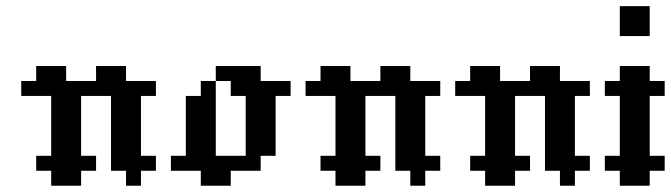

<svg xmlns="http://www.w3.org/2000/svg" viewBox="-20 -591 2135 611"><path d="M95.2 -95.2H142.9V-47.6H95.2ZM142.9 -95.2H190.5V-47.6H142.9ZM190.5 -95.2H238.1V-47.6H190.5ZM238.1 -95.2H285.7V-47.6H238.1ZM142.9 -47.6H190.5V0H142.9ZM190.5 -47.6H238.1V0H190.5ZM333.3 -95.2H381V-47.6H333.3ZM381 -95.2H428.6V-47.6H381ZM428.6 -95.2H476.2V-47.6H428.6ZM381 -47.6H428.6V0H381ZM381 -142.9H428.6V-95.2H381ZM333.3 -142.9H381V-95.2H333.3ZM333.3 -190.5H381V-142.9H333.3ZM333.3 -238.1H381V-190.5H333.3ZM381 -238.1H428.6V-190.5H381ZM381 -190.5H428.6V-142.9H381ZM142.9 -142.9H190.5V-95.2H142.9ZM190.5 -142.9H238.1V-95.2H190.5ZM190.5 -190.5H238.1V-142.9H190.5ZM142.9 -190.5H190.5V-142.9H142.9ZM142.9 -238.1H190.5V-190.5H142.9ZM190.5 -238.1H238.1V-190.5H190.5ZM381 -285.7H428.6V-238.1H381ZM333.3 -285.7H381V-238.1H333.3ZM190.5 -285.7H238.1V-238.1H190.5ZM142.9 -333.3H190.5V-285.7H142.9ZM142.9 -285.7H190.5V-238.1H142.9ZM428.6 -333.3H476.2V-285.7H428.6ZM381 -333.3H428.6V-285.7H381ZM333.3 -333.3H381V-285.7H333.3ZM190.5 -333.3H238.1V-285.7H190.5ZM238.1 -333.3H285.7V-285.7H238.1ZM285.7 -333.3H333.3V-285.7H285.7ZM95.2 -333.3H142.9V-285.7H95.2ZM47.6 -333.3H95.2V-285.7H47.6ZM95.2 -381H142.9V-333.3H95.2ZM142.9 -381H190.5V-333.3H142.9ZM285.7 -381H333.3V-333.3H285.7ZM333.3 -381H381V-333.3H333.3Z M523.8 -95.2H571.4V-47.6H523.8ZM571.4 -95.2H619V-47.6H571.4ZM619 -95.2H666.7V-47.6H619ZM666.7 -95.2H714.3V-47.6H666.7ZM619 -47.6H666.7V0H619ZM761.9 -95.2H809.5V-47.6H761.9ZM809.5 -142.9H857.1V-95.2H809.5ZM761.9 -142.9H809.5V-95.2H761.9ZM761.9 -190.5H809.5V-142.9H761.9ZM761.9 -238.1H809.5V-190.5H761.9ZM809.5 -238.1H857.1V-190.5H809.5ZM809.5 -190.5H857.1V-142.9H809.5ZM571.4 -142.9H619V-95.2H571.4ZM619 -142.9H666.7V-95.2H619ZM619 -190.5H666.7V-142.9H619ZM571.4 -190.5H619V-142.9H571.4ZM571.4 -238.1H619V-190.5H571.4ZM809.5 -285.7H857.1V-238.1H809.5ZM761.9 -285.7H809.5V-238.1H761.9ZM619 -285.7H666.7V-238.1H619ZM571.4 -285.7H619V-238.1H571.4ZM857.1 -333.3H904.8V-285.7H857.1ZM809.5 -333.3H857.1V-285.7H809.5ZM761.9 -333.3H809.5V-285.7H761.9ZM714.3 -333.3H761.9V-285.7H714.3ZM666.7 -381H714.3V-333.3H666.7ZM714.3 -381H761.9V-333.3H714.3ZM761.9 -381H809.5V-333.3H761.9ZM619 -238.1H666.7V-190.5H619ZM619 -333.3H666.7V-285.7H619ZM666.7 -47.6H714.3V0H666.7ZM714.3 -95.2H761.9V-47.6H714.3Z M1000 -95.2H1047.6V-47.6H1000ZM1047.6 -95.2H1095.2V-47.6H1047.6ZM1095.2 -95.2H1142.9V-47.6H1095.2ZM1142.9 -95.2H1190.5V-47.6H1142.9ZM1047.6 -47.6H1095.2V0H1047.6ZM1095.2 -47.6H1142.9V0H1095.2ZM1238.1 -95.2H1285.7V-47.6H1238.1ZM1285.7 -95.2H1333.3V-47.6H1285.7ZM1333.3 -95.2H1381V-47.6H1333.3ZM1285.7 -47.6H1333.3V0H1285.7ZM1285.7 -142.9H1333.3V-95.2H1285.7ZM1238.1 -142.9H1285.7V-95.2H1238.1ZM1238.1 -190.5H1285.7V-142.9H1238.1ZM1238.1 -238.1H1285.7V-190.5H1238.1ZM1285.7 -238.1H1333.3V-190.5H1285.7ZM1285.7 -190.5H1333.3V-142.9H1285.7ZM1047.6 -142.9H1095.2V-95.2H1047.6ZM1095.2 -142.9H1142.9V-95.2H1095.2ZM1095.2 -190.5H1142.9V-142.9H1095.2ZM1047.6 -190.5H1095.2V-142.9H1047.6ZM1047.6 -238.1H1095.2V-190.5H1047.6ZM1095.2 -238.1H1142.9V-190.5H1095.2ZM1285.7 -285.7H1333.3V-238.1H1285.7ZM1238.1 -285.7H1285.7V-238.1H1238.1ZM1095.2 -285.7H1142.9V-238.1H1095.2ZM1047.6 -333.3H1095.2V-285.7H1047.6ZM1047.6 -285.7H1095.2V-238.1H1047.6ZM1333.3 -333.3H1381V-285.7H1333.3ZM1285.7 -333.3H1333.3V-285.7H1285.7ZM1238.1 -333.3H1285.7V-285.7H1238.1ZM1095.2 -333.3H1142.9V-285.7H1095.2ZM1142.9 -333.3H1190.5V-285.7H1142.9ZM1190.5 -333.3H1238.1V-285.7H1190.5ZM1000 -333.3H1047.6V-285.7H1000ZM952.4 -333.3H1000V-285.7H952.4ZM1000 -381H1047.6V-333.3H1000ZM1047.6 -381H1095.2V-333.3H1047.6ZM1190.5 -381H1238.1V-333.3H1190.5ZM1238.1 -381H1285.7V-333.3H1238.1Z M1476.2 -95.2H1523.8V-47.6H1476.2ZM1523.8 -95.2H1571.4V-47.6H1523.8ZM1571.4 -95.2H1619V-47.6H1571.4ZM1619 -95.2H1666.7V-47.6H1619ZM1523.8 -47.6H1571.4V0H1523.8ZM1571.4 -47.6H1619V0H1571.4ZM1714.3 -95.2H1761.9V-47.6H1714.3ZM1761.9 -95.2H1809.5V-47.6H1761.9ZM1809.5 -95.2H1857.1V-47.6H1809.5ZM1761.9 -47.6H1809.5V0H1761.9ZM1761.9 -142.9H1809.5V-95.2H1761.9ZM1714.3 -142.9H1761.9V-95.2H1714.3ZM1714.3 -190.5H1761.9V-142.9H1714.3ZM1714.3 -238.1H1761.9V-190.5H1714.3ZM1761.9 -238.1H1809.5V-190.5H1761.9ZM1761.9 -190.5H1809.5V-142.9H1761.9ZM1523.8 -142.9H1571.4V-95.2H1523.8ZM1571.4 -142.9H1619V-95.2H1571.4ZM1571.4 -190.5H1619V-142.9H1571.4ZM1523.8 -190.5H1571.4V-142.9H1523.8ZM1523.8 -238.1H1571.4V-190.5H1523.8ZM1571.4 -238.1H1619V-190.5H1571.4ZM1761.9 -285.7H1809.5V-238.1H1761.9ZM1714.3 -285.7H1761.9V-238.1H1714.3ZM1571.4 -285.7H1619V-238.1H1571.4ZM1523.8 -333.3H1571.4V-285.7H1523.8ZM1523.8 -285.7H1571.4V-238.1H1523.8ZM1809.5 -333.3H1857.1V-285.7H1809.5ZM1761.9 -333.3H1809.5V-285.7H1761.9ZM1714.3 -333.3H1761.9V-285.7H1714.3ZM1571.4 -333.3H1619V-285.7H1571.4ZM1619 -333.3H1666.7V-285.7H1619ZM1666.7 -333.3H1714.3V-285.7H1666.7ZM1476.2 -333.3H1523.8V-285.7H1476.2ZM1428.6 -333.3H1476.2V-285.7H1428.6ZM1476.2 -381H1523.8V-333.3H1476.2ZM1523.8 -381H1571.4V-333.3H1523.8ZM1666.7 -381H1714.3V-333.3H1666.7ZM1714.3 -381H1761.9V-333.3H1714.3Z M1904.8 -95.2H1952.4V-47.6H1904.8ZM1952.4 -95.2H2000V-47.6H1952.4ZM2000 -95.2H2047.6V-47.6H2000ZM2047.6 -95.2H2095.2V-47.6H2047.6ZM1952.4 -47.6H2000V0H1952.4ZM2000 -47.6H2047.6V0H2000ZM2000 -142.9H2047.6V-95.2H2000ZM1952.4 -142.9H2000V-95.2H1952.4ZM1952.4 -190.5H2000V-142.9H1952.4ZM1952.4 -238.1H2000V-190.5H1952.4ZM2000 -238.1H2047.6V-190.5H2000ZM2000 -285.7H2047.6V-238.1H2000ZM2000 -190.5H2047.6V-142.9H2000ZM1952.4 -285.7H2000V-238.1H1952.4ZM1952.4 -333.3H2000V-285.7H1952.4ZM2000 -333.3H2047.6V-285.7H2000ZM2000 -381H2047.6V-333.3H2000ZM1952.4 -381H2000V-333.3H1952.4ZM1904.8 -333.3H1952.4V-285.7H1904.8ZM2047.6 -333.3H2095.2V-285.7H2047.6ZM2000 -523.8H2047.6V-476.2H2000ZM1952.4 -523.8H2000V-476.2H1952.4ZM1952.4 -571.4H2000V-523.8H1952.4ZM2000 -571.4H2047.6V-523.8H2000Z"/></svg>

Font: Jacquard 12
Style: Regular
Weight: 400
Designer: Sarah Cadigan-Fried
Version: Version 1.000; ttfautohint (v1.8.4.7-5d5b)